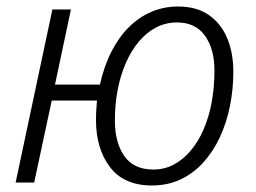

<svg xmlns="http://www.w3.org/2000/svg" viewBox="-20 -561 786 590"><path d="M447 9Q361 9 318 -47.5Q275 -104 275 -192Q275 -209 276 -225Q277 -241 278 -252H139L85 0H28L141 -532H198L149 -301H287Q300 -359 323 -403.5Q346 -448 377 -478.5Q408 -509 446 -525Q484 -541 527 -541Q584 -541 621.5 -515Q659 -489 678 -444Q697 -399 697 -340Q697 -286 686.5 -234.5Q676 -183 655.5 -139Q635 -95 604.5 -61.5Q574 -28 534.5 -9.5Q495 9 447 9ZM451 -40Q485 -40 513.5 -55Q542 -70 565.5 -97.5Q589 -125 605.5 -163Q622 -201 630.5 -247Q639 -293 639 -345Q639 -410 610 -451Q581 -492 524 -492Q489 -492 459.5 -476.5Q430 -461 406.5 -433Q383 -405 366.5 -367Q350 -329 341.5 -284.5Q333 -240 333 -191Q333 -123 362 -81.5Q391 -40 451 -40Z"/></svg>

Font: Noto Sans Display Light
Style: Italic
Weight: 300
Italic angle: -12°
Designer: Monotype Design Team
Foundry: Monotype Imaging Inc.
Version: Version 2.003